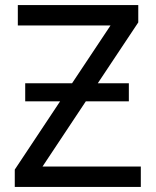

<svg xmlns="http://www.w3.org/2000/svg" viewBox="-20 -734 612 754"><path d="M79 -407H263L414 -634H50V-714H523V-646L364 -407H486V-336H317L147 -80H533V0H38V-68L216 -336H79Z"/></svg>

Font: Noto IKEA Arabic
Style: Regular
Weight: 400
Designer: Monotype Design Team
Foundry: Monotype Imaging Inc.
Version: Version 1.200